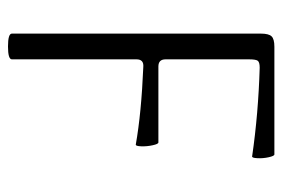

<svg xmlns="http://www.w3.org/2000/svg" viewBox="-134 -569 713 485"><g transform="rotate(90 222.5 -326.5)"><path d="M64.9 0V-628.9Q64.9 -648.9 71.8 -656Q78.6 -663.1 98.1 -663.1H370.1Q374 -663.1 377.2 -648.7Q380.4 -634.3 379.6 -620.1Q378.9 -606 375 -606.9Q267.1 -622.6 150.9 -626Q137.2 -626 133.5 -621.1Q129.9 -616.2 129.9 -599.1V-388.2Q129.9 -370.1 147.9 -370.1H339.8Q343.8 -370.1 346.9 -355.7Q350.1 -341.3 349.6 -326.9Q349.1 -312.5 345.2 -313Q265.6 -327.1 148.9 -332Q129.9 -333.5 129.9 -314.9V0Q129.9 9.8 97.4 9.8Q64.9 9.8 64.9 0Z"/></g></svg>

Font: Junicode SmCond Light
Style: Regular
Weight: 300
Width: 4
Designer: Peter S. Baker
Version: Version 2.206